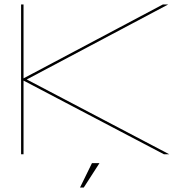

<svg xmlns="http://www.w3.org/2000/svg" viewBox="-20 -695 856 865"><path d="M75 0V-675H86V-342L714 -675H738L100.5 -337L742.5 0H718.5L86 -332V0ZM340.4 150 394.3 40H428.1L357.3 150Z"/></svg>

Font: Anybody UltraExpanded Thin
Style: Regular
Weight: 100
Width: 9
Designer: Tyler Finck
Foundry: Etcetera Type Company
Version: Version 1.010; ttfautohint (v1.8.3) -l 8 -r 50 -G 200 -x 14 